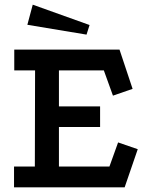

<svg xmlns="http://www.w3.org/2000/svg" viewBox="-20 -801 641 821"><path d="M41 -589H491L547 -421L463 -392L424 -500H232V-346H408V-258H232V-89H448L485 -192L569 -163L513 0H40V-89H129L130 -500H41ZM120 -781 363 -694 350 -653 97 -695Z"/></svg>

Font: Podkova SemiBold
Style: Regular
Weight: 600
Designer: Ilya Yudin
Foundry: Cyreal (www.cyreal.org)
Version: Version 2.103